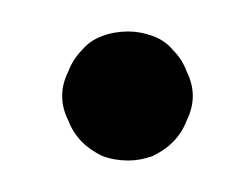

<svg xmlns="http://www.w3.org/2000/svg" viewBox="-20 -102 160 122"><path d="M77.1 -2.9Q69.3 0 61.5 0Q52.7 0 44.9 -2.9Q37.1 -6.8 32.2 -11.7Q26.4 -17.6 23.4 -25.4Q19.5 -33.2 19.5 -41Q19.5 -48.8 23.4 -56.6Q26.4 -64.5 32.2 -70.3Q37.1 -76.2 44.9 -79.1Q52.7 -82 61.5 -82Q69.3 -82 77.1 -79.1Q85 -76.2 89.8 -70.3Q95.7 -64.5 98.6 -56.6Q102.5 -48.8 102.5 -41Q102.5 -33.2 98.6 -25.4Q95.7 -17.6 89.8 -11.7Q85 -6.8 77.1 -2.9Z"/></svg>

Font: mr_KirucoupageG
Style: Regular
Weight: 400
Designer: Jan Henkel
Version: Version 1.00 May 25, 2020, initial release